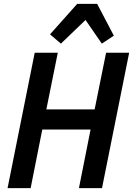

<svg xmlns="http://www.w3.org/2000/svg" viewBox="-20 -970 686 990"><path d="M447 -302H198L138 0H19L159 -698H278L219 -406H468L527 -698H646L506 0H387ZM481 -950 567 -786 505 -745 421 -867 294 -745 238 -793 378 -950Z"/></svg>

Font: IBM Plex Sans Cond SmBld
Style: Italic
Weight: 600
Width: 3
Italic angle: -11°
Designer: Mike Abbink, Paul van der Laan, Pieter van Rosmalen
Foundry: Bold Monday
Version: Version 1.3